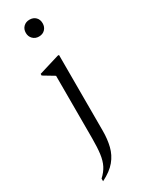

<svg xmlns="http://www.w3.org/2000/svg" viewBox="-239 -738 778 1008"><g transform="rotate(-30 149.5 -234.0)"><path d="M147 -596Q125 -596 110.5 -610.5Q96 -625 96 -647Q96 -670 110.5 -684Q125 -698 147 -698Q170 -698 184 -684Q198 -670 198 -647Q198 -625 184 -610.5Q170 -596 147 -596ZM58 230V214Q84 190 97.5 163.5Q111 137 116 99.5Q121 62 121 6V-373L56 -412V-422L181 -460H189V0Q189 50 178.5 92.5Q168 135 140 169Q112 203 58 230Z"/></g></svg>

Font: Spectral Light
Style: Regular
Weight: 300
Designer: Jean-Baptiste Levee
Foundry: Production Type
Version: Version 2.001